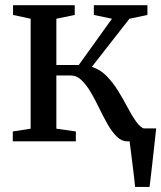

<svg xmlns="http://www.w3.org/2000/svg" viewBox="-20 -558 636 758"><path d="M513.5 180Q511.5 159 508.5 134.5Q505.5 110 502.5 85.2Q499.5 60.5 496.5 38.2Q493.5 16 491.5 -1L452.5 -51H596.5Q594.5 -31 591.8 -7.5Q589 16 586.5 40.8Q584 65.5 581 90.2Q578 115 575.5 138Q573 161 570.5 180ZM30.5 0V-39L101 -50V-484L31.5 -499V-537.5H275V-499L202.5 -484V-301.5H291L422 -484L350.5 -499V-537.5H562V-499L491 -484L342.5 -294Q376 -283.5 401.2 -257.5Q426.5 -231.5 446.8 -198.5Q467 -165.5 484 -133.2Q501 -101 517.5 -77.8Q534 -54.5 552 -49L585 -39.5V0H482.5Q460 0 441 -18.8Q422 -37.5 405 -67.2Q388 -97 372 -130.2Q356 -163.5 338.8 -193Q321.5 -222.5 302.2 -241.2Q283 -260 260 -260H202.5V-50L279.5 -39V0Z"/></svg>

Font: Merriweather 60pt
Style: Regular
Weight: 400
Version: Version 2.100